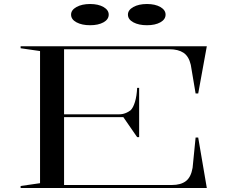

<svg xmlns="http://www.w3.org/2000/svg" viewBox="-20 -939 1154 959"><path d="M83 0V-10L180 -24V-684L83 -698V-708H1013L970 -472H957L933 -615Q923 -658 896.5 -675.5Q870 -693 826 -693H300V-368H575Q592 -368 607 -374Q622 -380 632 -388Q645 -400 654 -429.5Q663 -459 665 -500H675V-254H665L596 -354H300V-15H839Q883 -15 908.5 -34.5Q934 -54 942 -101L957 -252H970L1013 0ZM714 -919Q755 -919 781 -904Q807 -889 807 -866Q807 -842 781 -827.5Q755 -813 714 -813Q673 -813 646 -827.5Q619 -842 619 -866Q619 -889 646 -904Q673 -919 714 -919ZM430 -919Q471 -919 497 -904Q523 -889 523 -866Q523 -842 497 -827.5Q471 -813 430 -813Q389 -813 362 -827.5Q335 -842 335 -866Q335 -889 362 -904Q389 -919 430 -919Z"/></svg>

Font: Kalnia Expanded Light
Style: Regular
Weight: 300
Width: 7
Designer: Frida Medrano
Foundry: Frida Medrano
Version: Version 1.105